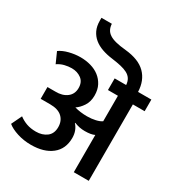

<svg xmlns="http://www.w3.org/2000/svg" viewBox="-212 -1062 1117 1201"><g transform="rotate(30 347.0 -461.5)"><path d="M512 -636Q510 -662 499 -679Q488 -696 468 -706.5Q448 -717 419.5 -723.5Q391 -730 353 -735Q313 -740 279 -752Q245 -764 220.5 -784Q196 -804 182 -833Q168 -862 168 -902V-923H243Q244 -901 252.5 -884Q261 -867 279 -855Q297 -843 326.5 -835.5Q356 -828 399 -824Q498 -814 546.5 -765.5Q595 -717 598 -636H694V-552H609V0H501V-269Q477 -257 431 -257Q411 -257 393.5 -260.5Q376 -264 355 -272L353 -270Q386 -234 386 -181Q386 -101 331 -57.5Q276 -14 182 -14Q130 -14 83 -29Q36 -44 10 -66L46 -141Q71 -122 100.5 -111.5Q130 -101 168 -101Q214 -101 245 -124.5Q276 -148 276 -195Q276 -240 247 -267Q218 -294 160 -294H92V-379H149Q200 -378 232 -402.5Q264 -427 264 -471Q264 -514 235 -535.5Q206 -557 166 -557Q141 -557 114.5 -550.5Q88 -544 65 -528L31 -604Q57 -623 98 -633.5Q139 -644 179 -644Q218 -644 253.5 -634Q289 -624 315.5 -603.5Q342 -583 358 -552.5Q374 -522 374 -480Q374 -435 353 -403.5Q332 -372 307 -356Q327 -350 350.5 -347Q374 -344 397 -344Q429 -344 457.5 -350.5Q486 -357 501 -368V-552H429V-636Z"/></g></svg>

Font: Ek Mukta SemiBold
Style: Regular
Weight: 600
Designer: Girish Dalvi and Yashodeep Gholap
Foundry: Ek Type
Version: Version 2.538;PS 1.002;hotconv 16.6.51;makeotf.lib2.5.65220;